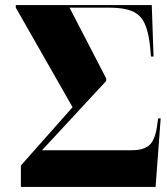

<svg xmlns="http://www.w3.org/2000/svg" viewBox="-20 -734 657 754"><path d="M62 0V-84L265 -313L42 -704V-714H576L583 -512H573L569 -554Q563 -611 547 -644Q531 -677 498 -690.5Q465 -704 409 -704H253L397 -426V-416L145 -144H496Q544 -144 566 -163.5Q588 -183 596 -234L601 -269H611L591 0Z"/></svg>

Font: Noto Serif Display SemiCondensed Black
Style: Regular
Weight: 900
Width: 4
Designer: Monotype Design Team
Foundry: Monotype Imaging Inc.
Version: Version 2.009